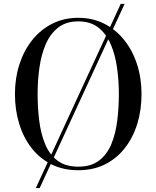

<svg xmlns="http://www.w3.org/2000/svg" viewBox="-20 -850 790 970"><path d="M161 100 590 -830.5H609.5L180.5 100ZM375.5 10Q299 10 239.8 -19.8Q180.5 -49.5 139.2 -102.5Q98 -155.5 76.8 -225.2Q55.5 -295 55.5 -375Q55.5 -455 78 -524.8Q100.5 -594.5 142.8 -647.5Q185 -700.5 244 -730.2Q303 -760 375.5 -760Q448 -760 506.8 -730.2Q565.5 -700.5 607.8 -647.5Q650 -594.5 672.5 -524.8Q695 -455 695 -375Q695 -295 673.8 -225.2Q652.5 -155.5 611.2 -102.5Q570 -49.5 510.8 -19.8Q451.5 10 375.5 10ZM375.5 -8Q440.5 -8 481 -39.2Q521.5 -70.5 543 -123.2Q564.5 -176 572.5 -241.5Q580.5 -307 580.5 -375Q580.5 -443 571.2 -508.5Q562 -574 539.2 -626.8Q516.5 -679.5 476.8 -710.8Q437 -742 375.5 -742Q314 -742 274 -710.8Q234 -679.5 211.2 -626.8Q188.5 -574 179.2 -508.5Q170 -443 170 -375Q170 -307 178 -241.5Q186 -176 207.5 -123.2Q229 -70.5 269.5 -39.2Q310 -8 375.5 -8Z"/></svg>

Font: Bodoni Moda 11pt
Style: Regular
Weight: 400
Version: Version 2.004